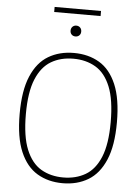

<svg xmlns="http://www.w3.org/2000/svg" viewBox="-65 -1055 813 1113"><g transform="rotate(5 342.0 -498.0)"><path d="M342 9Q257.5 9 193.8 -29Q130 -67 94.5 -150.5Q59 -234 59 -370Q59 -506.5 94.8 -590Q130.5 -673.5 194.2 -711.2Q258 -749 342 -749Q427 -749 490.5 -711.2Q554 -673.5 589.5 -590Q625 -506.5 625 -370Q625 -234 589.2 -150.5Q553.5 -67 489.8 -29Q426 9 342 9ZM342 -24.5Q415.5 -24.5 471.2 -57Q527 -89.5 558 -164.8Q589 -240 589 -368Q589 -498 558 -574Q527 -650 471.2 -682.8Q415.5 -715.5 342 -715.5Q268.5 -715.5 213 -683Q157.5 -650.5 126.2 -575.2Q95 -500 95 -372Q95 -242 126.2 -166Q157.5 -90 213 -57.2Q268.5 -24.5 342 -24.5ZM342 -845Q328.5 -845 319.8 -853.5Q311 -862 311 -876Q311 -890.5 319.8 -899.2Q328.5 -908 342 -908Q355.5 -908 364.2 -899.2Q373 -890.5 373 -876Q373 -862 364.2 -853.5Q355.5 -845 342 -845ZM207 -975.5V-1005H477V-975.5Z"/></g></svg>

Font: Encode Sans Condensed Thin Thin
Style: Regular
Weight: 250
Version: Version 3.002